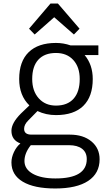

<svg xmlns="http://www.w3.org/2000/svg" viewBox="-20 -830 617 1091"><path d="M294 241Q174 241 109.5 202.5Q45 164 45 93Q45 64 59.5 33.5Q74 3 96 -15Q45 -34 45 -87Q45 -131 99 -185L147 -231Q89 -287 89 -381Q89 -481 143 -533.5Q197 -586 298 -586Q341 -586 381 -572H539V-517H461Q507 -462 507 -381Q507 -281 453.5 -228.5Q400 -176 298 -176Q241 -176 193 -199L140 -145Q117 -122 117 -98Q117 -65 159 -65H377Q453 -65 499.5 -26.5Q546 12 546 75Q546 155 481 198Q416 241 294 241ZM298 -230Q363 -230 398 -269Q433 -308 433 -381Q433 -449 396.5 -489Q360 -529 298 -529Q233 -529 198 -491Q163 -453 163 -381Q163 -313 200 -271.5Q237 -230 298 -230ZM295 184Q473 184 473 74Q473 36 446.5 15.5Q420 -5 372 -5H155Q119 40 119 85Q119 131 166.5 157.5Q214 184 295 184ZM177 -634 145 -667 267 -810H309L432 -667L400 -634L288 -732Z"/></svg>

Font: Fauna One
Style: Regular
Weight: 400
Designer: Eduardo Rodriguez Tunni
Foundry: Eduardo Rodriguez Tunni
Version: Version 2.001; ttfautohint (v1.8.4.7-5d5b);gftools[0.9.23]